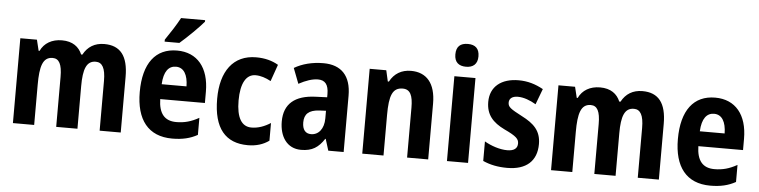

<svg xmlns="http://www.w3.org/2000/svg" viewBox="-46 -995 4876 1233"><g transform="rotate(5 2391.5 -378.0)"><path d="M602 -557C540 -557 495 -529 467 -477H459C439 -525 398 -557 329 -557C264 -557 215 -528 191 -477H185L168 -547H61V0H198V-259C198 -377 215 -439 279 -439C321 -439 340 -403 340 -322V0H477V-275C477 -384 497 -439 557 -439C599 -439 620 -403 620 -321V0H756V-359C756 -494 705 -557 602 -557Z M1233 -756V-766H1078C1054 -721 1019 -667 986 -619V-606H1081C1128 -646 1202 -719 1233 -756ZM1071 -556C933 -556 855 -456 855 -270C855 -92 933 10 1088 10C1154 10 1204 -2 1251 -28V-138C1201 -110 1158 -98 1105 -98C1029 -98 992 -144 990 -236H1278V-309C1278 -463 1202 -556 1071 -556ZM1073 -452C1124 -452 1150 -406 1151 -332H991C995 -415 1026 -452 1073 -452Z M1576 10C1629 10 1675 -4 1712 -31V-145C1673 -120 1632 -105 1589 -105C1526 -105 1492 -160 1492 -271C1492 -383 1527 -442 1587 -442C1620 -442 1653 -431 1686 -413L1724 -521C1685 -544 1638 -557 1581 -557C1433 -557 1354 -447 1354 -270C1354 -79 1432 10 1576 10Z M2015 -557C1942 -557 1878 -540 1827 -510L1865 -411C1911 -436 1953 -450 1989 -450C2034 -450 2057 -423 2057 -362V-341L1982 -338C1850 -333 1780 -275 1780 -161C1780 -65 1827 10 1919 10C1991 10 2031 -17 2068 -74H2071L2094 0H2193V-363C2193 -491 2130 -557 2015 -557ZM2014 -252 2057 -254V-205C2057 -137 2022 -96 1974 -96C1939 -96 1918 -119 1918 -167C1918 -220 1946 -248 2014 -252Z M2579 -557C2518 -557 2471 -529 2443 -476H2436L2420 -547H2313V0H2450V-261C2450 -387 2470 -439 2536 -439C2585 -439 2602 -399 2602 -322V0H2738V-360C2738 -491 2679 -557 2579 -557Z M2928 -761C2880 -761 2853 -739 2853 -687C2853 -637 2881 -614 2928 -614C2973 -614 3002 -637 3002 -687C3002 -738 2975 -761 2928 -761ZM2995 -547H2859V0H2995Z M3438 -160C3438 -247 3390 -290 3314 -329C3238 -369 3221 -380 3221 -409C3221 -435 3241 -451 3277 -451C3315 -451 3357 -435 3394 -413L3432 -514C3381 -542 3331 -557 3273 -557C3161 -557 3090 -500 3090 -402C3090 -319 3133 -272 3209 -235C3288 -198 3304 -181 3304 -152C3304 -120 3282 -103 3238 -103C3190 -103 3134 -122 3091 -147V-21C3138 0 3188 10 3248 10C3371 10 3438 -51 3438 -160Z M4071 -557C4009 -557 3964 -529 3936 -477H3928C3908 -525 3867 -557 3798 -557C3733 -557 3684 -528 3660 -477H3654L3637 -547H3530V0H3667V-259C3667 -377 3684 -439 3748 -439C3790 -439 3809 -403 3809 -322V0H3946V-275C3946 -384 3966 -439 4026 -439C4068 -439 4089 -403 4089 -321V0H4225V-359C4225 -494 4174 -557 4071 -557Z M4540 -556C4402 -556 4324 -456 4324 -270C4324 -92 4402 10 4557 10C4623 10 4673 -2 4720 -28V-138C4670 -110 4627 -98 4574 -98C4498 -98 4461 -144 4459 -236H4747V-309C4747 -463 4671 -556 4540 -556ZM4542 -452C4593 -452 4619 -406 4620 -332H4460C4464 -415 4495 -452 4542 -452Z"/></g></svg>

Font: Noto Sans Lao Looped Condensed
Style: Bold
Weight: 700
Width: 3
Designer: Mark Frömberg, Ben Mitchell
Foundry: The Fontpad Ltd
Version: Version 1.002